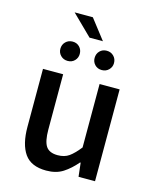

<svg xmlns="http://www.w3.org/2000/svg" viewBox="-122 -895 797 989"><g transform="rotate(15 276.5 -400.5)"><path d="M220.2 12.2Q139.2 12.2 104.2 -37.8Q69.3 -87.9 69.3 -180.7V-489.7H176.8V-194.8Q176.8 -132.3 194.6 -106Q212.4 -79.6 256.8 -79.6Q293 -79.6 317.1 -96.7Q341.3 -113.8 371.1 -151.4V-489.7H478V0H390.1L381.8 -73.2H378.4Q345.7 -34.7 309.3 -11.2Q272.9 12.2 220.2 12.2ZM259.3 -707 151.4 -813H248.5L330.6 -707ZM181.2 -562Q158.7 -562 143.8 -576.9Q128.9 -591.8 128.9 -612.8Q128.9 -635.3 143.8 -650.1Q158.7 -665 181.2 -665Q203.6 -665 218 -650.1Q232.4 -635.3 232.4 -612.8Q232.4 -591.8 218 -576.9Q203.6 -562 181.2 -562ZM362.8 -562Q340.3 -562 325.9 -576.9Q311.5 -591.8 311.5 -612.8Q311.5 -635.3 325.9 -650.1Q340.3 -665 362.8 -665Q385.3 -665 400.1 -650.1Q415 -635.3 415 -612.8Q415 -591.8 400.1 -576.9Q385.3 -562 362.8 -562Z"/></g></svg>

Font: Varta Light
Style: Bold
Weight: 700
Version: Version 1.004